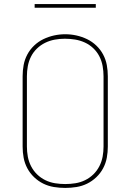

<svg xmlns="http://www.w3.org/2000/svg" viewBox="-20 -914 640 942"><path d="M300 8Q272 8 244.5 3.5Q217 -1 192.5 -13Q168 -25 147.5 -44.5Q127 -64 114 -88.5Q101 -113 96 -140Q91 -167 91 -195V-540Q91 -568 96 -595Q101 -622 114 -646.5Q127 -671 147.5 -690.5Q168 -710 193 -722Q218 -734 245 -740Q272 -746 300 -746Q328 -746 355 -740Q382 -734 407 -722Q432 -710 452.5 -690.5Q473 -671 486 -646.5Q499 -622 504 -595Q509 -568 509 -540V-195Q509 -167 504 -140Q499 -113 486 -88.5Q473 -64 452.5 -44.5Q432 -25 407.5 -13Q383 -1 355.5 3.5Q328 8 300 8ZM300 -11Q325 -11 350 -15Q375 -19 397.5 -30Q420 -41 438 -58.5Q456 -76 467.5 -98.5Q479 -121 483.5 -145.5Q488 -170 488 -195V-540Q488 -565 483.5 -590Q479 -615 467.5 -637.5Q456 -660 437.5 -677.5Q419 -695 396 -705.5Q373 -716 348 -720Q323 -724 298 -724Q273 -724 248.5 -719.5Q224 -715 201.5 -704Q179 -693 161 -675.5Q143 -658 132 -636Q121 -614 116.5 -589.5Q112 -565 112 -540V-195Q112 -170 116.5 -145.5Q121 -121 132.5 -98.5Q144 -76 162 -58.5Q180 -41 202.5 -30Q225 -19 250 -15Q275 -11 300 -11ZM150 -876V-894H450V-876Z"/></svg>

Font: Zed Sans Thin Extended
Style: Regular
Weight: 100
Width: 7
Designer: Belleve Invis
Foundry: Belleve Invis
Version: Version 1.0.0; ttfautohint (v1.8.4)